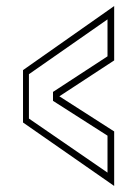

<svg xmlns="http://www.w3.org/2000/svg" viewBox="-20 -613 453 634"><path d="M357 1 56 -208.5V-381.5L357 -593V-413.5L176 -295L357 -179ZM335 -43V-165L155 -280V-309.5L335 -427V-549L75.5 -368V-221.5Z"/></svg>

Font: Tourney ExtraLight
Style: Regular
Weight: 250
Designer: Tyler Finck
Foundry: Etcetera Type Co
Version: Version 1.015